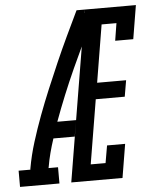

<svg xmlns="http://www.w3.org/2000/svg" viewBox="-100 -780 669 825"><g transform="rotate(-5 235.0 -367.5)"><path d="M-47 0V-70H4V-74Q14 -131 31.5 -187Q49 -243 69.5 -298Q90 -353 113 -408Q136 -463 160 -518Q184 -573 209.5 -627Q235 -681 261 -735H296L293 -721L331 -704Q277 -596 227.5 -486.5Q178 -377 137 -265H218L206 -195H114Q104 -165 96 -134.5Q88 -104 83 -74L82 -70H123V0ZM174 0 296 -735H517L493 -590H415L427 -665H363L322 -417H447L435 -347H310L264 -70H328L341 -145H419L395 0Z"/></g></svg>

Font: Iosevka Curly Slab Oblique
Style: Regular
Weight: 400
Italic angle: -9°
Monospace: yes
Designer: Belleve Invis
Foundry: Belleve Invis
Version: Version 11.1.0; ttfautohint (v1.8.3)